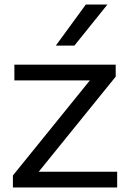

<svg xmlns="http://www.w3.org/2000/svg" viewBox="-20 -828 570 848"><path d="M151 -69.5H497.5V0H37V-53L377 -473H43.5V-542.5H491V-489.5ZM226.5 -626.5 359 -808H454.5L308.5 -626.5Z"/></svg>

Font: Encode Sans Expanded
Style: Regular
Weight: 400
Width: 7
Designer: Multiple Designers
Foundry: Impallari Type
Version: Version 2.000